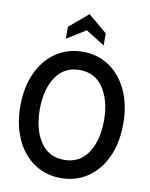

<svg xmlns="http://www.w3.org/2000/svg" viewBox="-100 -1004 854 1090"><g transform="rotate(10 326.5 -458.5)"><path d="M30 -350Q30 -459 68 -541.5Q106 -624 173.5 -669Q241 -714 327 -714Q413 -714 480 -669Q547 -624 585 -541.5Q623 -459 623 -350Q623 -241 585 -158.5Q547 -76 480 -31Q413 14 327 14Q241 14 173.5 -31Q106 -76 68 -158.5Q30 -241 30 -350ZM512 -350Q512 -465 464 -537Q416 -609 327 -609Q238 -609 190 -537Q142 -465 142 -350Q142 -235 190 -163Q238 -91 327 -91Q416 -91 464 -163Q512 -235 512 -350ZM218 -839 327 -931 436 -839V-770L327 -838L218 -770Z"/></g></svg>

Font: Cabin Condensed Medium
Style: Regular
Weight: 500
Width: 3
Version: Version 2.001